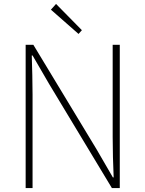

<svg xmlns="http://www.w3.org/2000/svg" viewBox="-20 -953 736 973"><path d="M110 0H145V-473C145 -542 143 -604 141 -672H145L228 -529L547 0H587V-726H551V-259C551 -191 553 -124 556 -54H552L469 -197L149 -726H110ZM238 -904 378 -781 395 -800 264 -933Z"/></svg>

Font: Kinto Sans Thin
Style: Regular
Weight: 100
Designer: Authors: Ryoko NISHIZUKA  (kana & ideographs); Paul D. Hunt (Latin, Greek & Cyrillic); Wenlong ZHANG  (bopomofo); Sandol
Foundry: Adobe Systems Incorporated, ookami Inc.
Version: Version 0.001